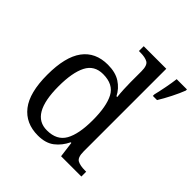

<svg xmlns="http://www.w3.org/2000/svg" viewBox="-203 -911 1071 1071"><g transform="rotate(45 332.5 -375.0)"><path d="M259 10Q162 10 109 -58Q56 -126 56 -267Q56 -408 107 -477Q158 -546 256 -546Q316 -546 354.5 -521Q393 -496 414 -455H420Q417 -481 415.5 -511.5Q414 -542 414 -565V-652Q414 -699 393.5 -710.5Q373 -722 336 -722H324V-760H502V-108Q502 -61 523 -49.5Q544 -38 583 -38H592V0H432L420 -93H415Q393 -47 356 -18.5Q319 10 259 10ZM274 -46Q352 -46 383.5 -102Q415 -158 415 -267Q415 -376 385 -433Q355 -490 274 -490Q205 -490 175.5 -432Q146 -374 146 -266Q146 -45 274 -46ZM556 -612Q564 -645 572 -686Q580 -727 584 -760H665V-751Q653 -719 631 -675.5Q609 -632 589 -600H556Z"/></g></svg>

Font: Noto Serif Hentaigana
Style: Regular
Weight: 400
Designer: Kazuhiro Yamada
Foundry: nipponia
Version: Version 1.000; ttfautohint (v1.8.4.7-5d5b)